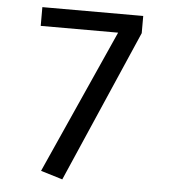

<svg xmlns="http://www.w3.org/2000/svg" viewBox="-52 -754 718 811"><g transform="rotate(5 307.5 -348.5)"><path d="M522.6 -633.8 242.1 10.8 149.7 -17.4 423.1 -627.2H94.9V-706.7H522.6Z"/></g></svg>

Font: Fira Code Fixed Retina
Style: Regular
Weight: 450
Monospace: yes
Designer: Carrois Corporate, Edenspiekermann AG, Nikita Prokopov
Foundry: Carrois Corporate, Edenspiekermann AG, Nikita Prokopov
Version: Version 5.002